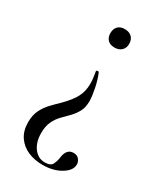

<svg xmlns="http://www.w3.org/2000/svg" viewBox="-164 -427 656 769"><g transform="rotate(30 163.5 -43.0)"><path d="M168 262Q195 262 202.5 246.5Q210 231 212 215Q213 204 217 194Q221 184 229 177.5Q237 171 250 171Q267 171 275.5 182Q284 193 284 205Q284 233 249 254Q214 275 165 275Q128 275 97.5 262Q67 249 48.5 222Q30 195 30 155Q30 123 41.5 99.5Q53 76 70.5 57.5Q88 39 106 22Q140 -12 154.5 -39.5Q169 -67 169 -102Q169 -114 167.5 -127Q166 -140 163 -157Q162 -160 168 -161Q174 -162 175 -159Q187 -131 194 -96Q201 -61 201 -40Q201 -11 190.5 8.5Q180 28 165 43.5Q150 59 134 75Q118 91 107.5 113Q97 135 97 167Q97 209 117 235.5Q137 262 168 262ZM180 -361Q200 -361 212 -349.5Q224 -338 224 -318Q224 -299 212 -287.5Q200 -276 180 -276Q159 -276 148 -287.5Q137 -299 137 -318Q137 -338 148 -349.5Q159 -361 180 -361Z"/></g></svg>

Font: Cormorant Garamond Light
Style: Regular
Weight: 400
Version: Version 4.001